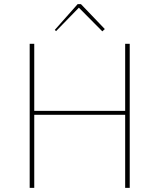

<svg xmlns="http://www.w3.org/2000/svg" viewBox="-20 -905 768 925"><path d="M250 -755 244 -761 354 -885H370L485 -765L473 -754L360 -868ZM123 0V-694H145V-371H583V-694H605V0H583V-352H145V0Z"/></svg>

Font: Cantarell Thin
Style: Regular
Weight: 100
Designer: Dave Crossland, Nikolaus Waxweiler, Florian Fecher, Jacques Le Bailly, Eben Sorkin, Alexei Vanyashin, Alexios Zavras, Em
Version: Version 0.303